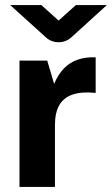

<svg xmlns="http://www.w3.org/2000/svg" viewBox="-20 -734 440 754"><path d="M56.6 0V-496H165.5L192.5 -404.8Q208.9 -442.9 231.9 -466.2Q255 -489.6 286.1 -500Q317.1 -510.5 355.7 -508.9V-369.1Q301.5 -374.8 266.1 -363Q230.6 -351.3 213.2 -321.7Q195.8 -292 195.8 -243.1V0ZM210.3 -568.2Q181.1 -568.2 160.3 -587.2L19.9 -714.2H142.3L210.1 -653.2L278.1 -714.2H399.7L260.1 -587.2Q238.5 -568.2 210.3 -568.2Z"/></svg>

Font: Atkinson Hyperlegible Next
Style: Regular
Weight: 400
Designer: Elliott Scott, Megan Eiswerth, Linus Boman, Theodore Petrosky, Letters from Sweden
Foundry: Applied Design Works, Letters from Sweden
Version: Version 2.001